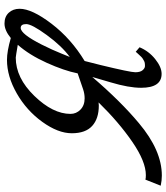

<svg xmlns="http://www.w3.org/2000/svg" viewBox="37 -718 739 853"><g transform="rotate(-90 406.5 -291.5)"><path d="M794 -574Q794 -519 727.5 -432Q661 -345 562 -285Q558 -268 544 -214Q512 -82 512 -60Q512 -38 521 -27.5Q530 -17 539.5 -17Q549 -17 554 -18Q559 -19 564 -22Q569 -25 572.5 -27Q576 -29 581 -34Q590 -43 595.5 -49.5Q601 -56 603 -58L623 -41Q606 0 570.5 28.5Q535 57 505 57Q443 57 443 -34Q443 -89 467 -169Q491 -249 491 -251Q382 -124 286 -44Q165 58 53 58Q31 58 8 53L35 -15Q41 -13 55 -13Q115 -13 202.5 -73Q290 -133 378 -223Q373 -222 364 -222Q306 -222 273.5 -251.5Q241 -281 241 -342Q241 -403 291.5 -473Q342 -543 418 -586.5Q494 -630 567 -630Q605 -630 664 -613Q698 -641 728.5 -641Q759 -641 776.5 -622Q794 -603 794 -574ZM709 -569Q682 -569 635 -476Q610 -426 595 -388L580 -351Q629 -387 677.5 -453.5Q726 -520 726 -544.5Q726 -569 709 -569ZM507 -316Q519 -376 554 -453.5Q589 -531 634 -582Q582 -591 577 -591Q487 -591 407 -508.5Q327 -426 327 -348Q327 -322 346 -303.5Q365 -285 396 -285Q416 -285 435.5 -291.5Q455 -298 475 -305Q495 -312 507 -316Z"/></g></svg>

Font: Marck Script
Style: Regular
Weight: 400
Designer: Denis Masharov, Marck Fogel
Foundry: Denis Masharov
Version: Version 1.002